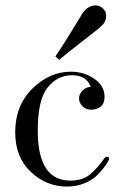

<svg xmlns="http://www.w3.org/2000/svg" viewBox="-20 -678 441 707"><path d="M198 -458 184 -470Q223 -528 276 -616Q298 -658 332 -658Q348 -658 359.5 -646.5Q371 -635 371 -622Q371 -605 364 -594.5Q357 -584 337 -568Q330 -562 286 -528Q242 -494 198 -458ZM226 9Q151 9 93.5 -45Q36 -99 36 -191Q36 -290 99.5 -352Q163 -414 241 -414Q289 -414 327 -388Q365 -362 365 -322Q365 -296 350 -285Q335 -274 316 -274Q297 -274 284 -286.5Q271 -299 271 -316Q271 -332 284.5 -345Q298 -358 314 -358Q299 -401 245 -401Q192 -401 155.5 -356Q119 -311 119 -197Q119 -13 239 -13Q283 -13 310 -34.5Q337 -56 365 -96Q368 -101 372 -101Q386 -101 380 -88Q376 -79 367 -66.5Q358 -54 340 -35Q322 -16 292 -3.5Q262 9 226 9Z"/></svg>

Font: HK Venetian
Style: Regular
Weight: 400
Designer: Alfredo Marco Pradil
Foundry: Alfredo Marco Pradil
Version: Version 1.000;PS 001.000;hotconv 1.0.88;makeotf.lib2.5.64775